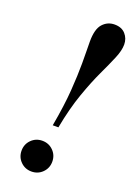

<svg xmlns="http://www.w3.org/2000/svg" viewBox="-148 -822 628 893"><g transform="rotate(20 166.0 -375.5)"><path d="M148 -224Q167 -329 172.5 -406Q178 -483 178 -541Q178 -574 177.5 -605.5Q177 -637 177 -649Q177 -711 200.5 -737Q224 -763 259 -763Q294 -763 313 -741.5Q332 -720 332 -690Q332 -661 315.5 -621.5Q299 -582 273.5 -528Q248 -474 221.5 -399Q195 -324 176 -224ZM128 12Q96 12 74 -10Q52 -32 52 -64Q52 -96 74 -118Q96 -140 128 -140Q160 -140 182 -118Q204 -96 204 -64Q204 -32 182 -10Q160 12 128 12Z"/></g></svg>

Font: Libre Bodoni Medium
Style: Italic
Weight: 500
Italic angle: -13°
Designer: Pablo Impallari, Rodrigo Fuenzalida
Foundry: Impallari Type
Version: Version 2.005;gftools[0.9.23]